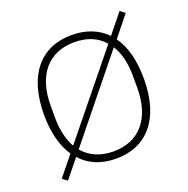

<svg xmlns="http://www.w3.org/2000/svg" viewBox="-107 -646 759 777"><g transform="rotate(-20 272.0 -258.0)"><path d="M57 29 121 -50C157 -9 209 12 272 12C405 12 487 -82 487 -254C487 -334 470 -397 438 -441L509 -529L488 -545L421 -462C384 -500 333 -520 272 -520C139 -520 57 -427 57 -254C57 -177 74 -115 104 -71L36 13ZM272 -19C216 -19 171 -39 141 -75L416 -415C438 -380 449 -335 449 -281V-227C449 -98 384 -19 272 -19ZM95 -227V-281C95 -411 160 -489 272 -489C327 -489 370 -471 400 -436L125 -97C106 -131 95 -175 95 -227Z"/></g></svg>

Font: IBM Plex Arabic ExtraLight
Style: Regular
Weight: 200
Designer: Mike Abbink, Paul van der Laan, Pieter van Rosmalen, Wael Morcos, Khajak Apelian
Foundry: Bold Monday
Version: Version 1.0